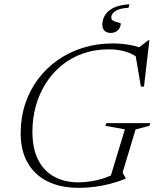

<svg xmlns="http://www.w3.org/2000/svg" viewBox="-20 -894 744 924"><path d="M357 -16.5Q386 -16.5 418.5 -21.5Q451 -26.5 482.5 -37.2Q514 -48 538.5 -64L506.5 -26L581 -271.5L487 -288.5L491.5 -301.5H703.5L699 -288.5L632.5 -271L570 -63.5L585 -36L584.5 -34Q550 -20 512.5 -10Q475 0 436.2 5Q397.5 10 358.5 10Q271.5 10 209 -21Q146.5 -52 113 -110.8Q79.5 -169.5 79.5 -253Q79.5 -328 101.2 -393.8Q123 -459.5 163 -513Q203 -566.5 258 -605Q313 -643.5 380 -664.2Q447 -685 521.5 -685Q550 -685 574.8 -682.2Q599.5 -679.5 623.5 -673.8Q647.5 -668 672.5 -658.5L641.5 -660L694 -700.5H699L673 -477.5H658L631 -635.5L660.5 -603.5Q625 -633 587 -644.8Q549 -656.5 502.5 -656.5Q436.5 -656.5 380 -636.8Q323.5 -617 278.5 -580.8Q233.5 -544.5 201.8 -495Q170 -445.5 153 -386Q136 -326.5 136 -260Q136 -179.5 163.5 -125.2Q191 -71 240.8 -43.8Q290.5 -16.5 357 -16.5ZM561 -780Q561 -762.5 547.8 -749Q534.5 -735.5 512 -735.5Q494 -735.5 483.2 -745.8Q472.5 -756 472.5 -776.5Q472.5 -797 483.5 -818Q494.5 -839 522.8 -854.5Q551 -870 603 -873.5L598.5 -856.5Q568 -855 549.8 -847.8Q531.5 -840.5 523.5 -830.5Q515.5 -820.5 515.5 -810Q515.5 -798.5 526.8 -793.2Q538 -788 549.5 -785.8Q561 -783.5 561 -780Z"/></svg>

Font: Newsreader 24pt Light
Style: Italic
Weight: 300
Italic angle: -17°
Designer: Hugues Gentile
Foundry: Production Type
Version: Version 1.003